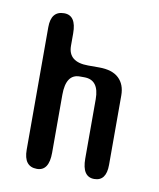

<svg xmlns="http://www.w3.org/2000/svg" viewBox="-60 -494 454 548"><g transform="rotate(10 167.0 -219.5)"><path d="M214 -219Q214 -275 171 -275H158Q118 -275 118 -215V-47Q118 6 83 6Q45 6 45 -43V-398Q45 -445 83 -445Q118 -445 118 -393V-357Q118 -310 176 -310H208Q246 -310 265 -292Q284 -274 284 -242V-41Q284 6 249 6Q214 6 214 -47Z"/></g></svg>

Font: Cute Font
Style: Regular
Weight: 400
Designer: TypoDesign Lab.inc.
Foundry: TypoDesign Lab.inc.
Version: Version 1.00